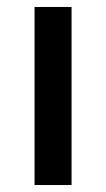

<svg xmlns="http://www.w3.org/2000/svg" viewBox="-20 -530 304 550"><path d="M79 0V-510H185V0Z"/></svg>

Font: Saira Thin Medium
Style: Regular
Weight: 500
Version: Version 1.101